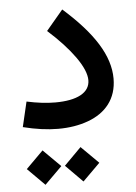

<svg xmlns="http://www.w3.org/2000/svg" viewBox="-54 -568 608 858"><g transform="rotate(-5 249.5 -139.0)"><path d="M115.2 247.6 192.9 170.4 115.2 93.3 38.1 170.4ZM285.6 247.6 363.3 170.4 285.6 93.3 209 170.4ZM459.5 -199.2C459.5 -301.3 393.1 -406.7 257.8 -526.4L182.1 -436.5C232.4 -391.6 272.5 -348.1 302.2 -306.6C332 -264.6 346.7 -229.5 346.7 -201.7C346.7 -145 288.6 -115.2 190.9 -115.2C152.3 -115.2 111.3 -120.1 63 -130.4L36.6 -18.1C92.8 -3.9 145.5 3.4 193.8 3.4C243.7 3.4 288.6 -3.9 328.6 -18.6C408.7 -47.9 459.5 -107.9 459.5 -199.2Z"/></g></svg>

Font: Estedad SemiBold
Style: Regular
Weight: 600
Designer: Amin Abedi
Version: Version 7.3